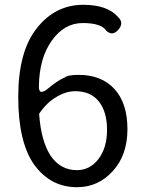

<svg xmlns="http://www.w3.org/2000/svg" viewBox="-20 -767 595 800"><path d="M293 -387Q255 -387 215 -363Q175 -340 143 -293Q151 -179 191 -118Q232 -58 301 -58Q354 -58 390 -104Q426 -151 426 -226Q426 -301 392 -344Q358 -387 293 -387ZM301 13Q191 13 123 -80Q56 -174 56 -363Q56 -552 133 -649Q210 -747 327 -747Q428 -747 472 -696Q498 -672 473 -643Q448 -615 423 -639Q402 -671 325 -671Q248 -671 196 -598Q144 -526 142 -408Q141 -366 180 -398Q219 -431 251 -445Q264 -455 308 -455Q403 -455 457 -396Q511 -337 511 -229Q511 -121 450 -54Q389 13 301 13Z"/></svg>

Font: Swei Gothic CJK TC Regular
Style: Regular
Weight: 400
Version: Version 2.129